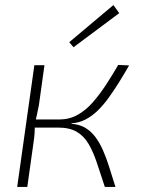

<svg xmlns="http://www.w3.org/2000/svg" viewBox="-20 -740 558 760"><path d="M491 -481Q471 -446 451 -414Q431 -382 410.5 -353.5Q390 -325 367.5 -303Q345 -281 319.5 -267.5Q294 -254 264 -252L262 -250Q293 -248 316 -235Q339 -222 356.5 -199Q374 -176 387.5 -145.5Q401 -115 412.5 -78Q424 -41 437 0H395Q378 -52 363.5 -95.5Q349 -139 330.5 -170.5Q312 -202 283.5 -218.5Q255 -235 210 -235L213 -267Q254 -267 286.5 -285Q319 -303 346 -333.5Q373 -364 398 -402Q423 -440 448 -483ZM156 -482 134 -324Q130 -304 126.5 -287.5Q123 -271 118 -250Q118 -232 117 -214.5Q116 -197 113 -178L88 0H48L116 -482ZM241 -267 237 -235H105L110 -267ZM429 -720 452 -688 271 -553 254 -573Z"/></svg>

Font: Exo 2 ExtraLight
Style: Italic
Weight: 250
Italic angle: -8°
Designer: Natanael Gama
Foundry: Natanael Gama
Version: Version 2.010